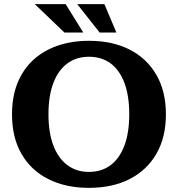

<svg xmlns="http://www.w3.org/2000/svg" viewBox="-20 -893 859 927"><path d="M409 14Q298 14 214 -28Q130 -70 84 -149.5Q38 -229 38 -341Q38 -453 84 -532.5Q130 -612 214 -654Q298 -696 409 -696Q522 -696 605 -654Q688 -612 734.5 -532.5Q781 -453 781 -341Q781 -229 734.5 -149.5Q688 -70 605 -28Q522 14 409 14ZM409 -63Q471 -63 514.5 -96Q558 -129 581 -191Q604 -253 604 -341Q604 -430 581 -492Q558 -554 514.5 -586.5Q471 -619 409 -619Q349 -619 305 -586.5Q261 -554 237.5 -492Q214 -430 214 -341Q214 -253 237.5 -191Q261 -129 305 -96Q349 -63 409 -63ZM291 -736 148 -873H297L382 -736ZM461 -736 353 -873H484L542 -736Z"/></svg>

Font: Montagu Slab 144pt SemiBold
Style: Regular
Weight: 600
Version: Version 1.000